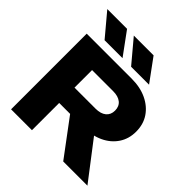

<svg xmlns="http://www.w3.org/2000/svg" viewBox="-248 -1160 1346 1346"><g transform="rotate(45 425.0 -487.0)"><path d="M213 -422H486Q536 -422 564 -445Q592 -468 592 -509Q592 -551 564 -573.5Q536 -596 486 -596H184L277 -695V0H70V-750H515Q601 -750 665 -719.5Q729 -689 765 -635.5Q801 -582 801 -509Q801 -438 765 -384Q729 -330 665 -300Q601 -270 515 -270H213ZM325 -351H558L827 0H587ZM509 -974 632 -806H454L313 -974ZM246 -974 369 -806H191L50 -974Z"/></g></svg>

Font: Unbounded
Style: Bold
Weight: 700
Designer: Luke Prowse, Jean-Baptiste Morizot, Fátima Lázaro, Florian Runge
Foundry: NaN
Version: Version 1.700